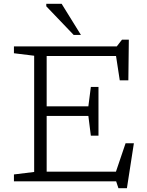

<svg xmlns="http://www.w3.org/2000/svg" viewBox="-20 -950 770 1006"><path d="M53 0V-36L159 -49V-658L53 -671V-707H592L619 -742H655L652.5 -529H607.5L588 -656.5H224.5V-393H443L456 -494.5H496V-239H456L443 -342.5H224.5V-50.5H587.5L638 -199.5H681.5L645 36H600.5L588.5 0ZM404 -767H366L222.5 -917V-930H303Z"/></svg>

Font: Newsreader 6pt Light
Style: Regular
Weight: 300
Designer: Hugues Gentile
Foundry: Production Type
Version: Version 1.003; ttfautohint (v1.8.3)